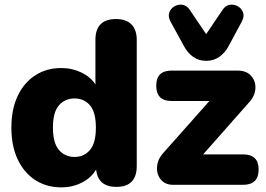

<svg xmlns="http://www.w3.org/2000/svg" viewBox="-20 -796 1147 827"><path d="M301 -120Q342 -120 367.5 -150Q393 -180 393 -246Q393 -313 367.5 -342.5Q342 -372 301 -372Q260 -372 234 -342.5Q208 -313 208 -246Q208 -180 234 -150Q260 -120 301 -120ZM868 -534Q836 -534 812 -551Q788 -568 772 -598L714 -704Q703 -725 709 -742Q715 -759 731 -768.5Q747 -778 765.5 -775.5Q784 -773 797 -754L868 -649L939 -754Q952 -773 970.5 -775.5Q989 -778 1005 -768.5Q1021 -759 1027 -742Q1033 -725 1022 -704L965 -598Q949 -568 924.5 -551Q900 -534 868 -534ZM244 11Q181 11 132.5 -20Q84 -51 56.5 -109Q29 -167 29 -246Q29 -326 56.5 -383.5Q84 -441 132.5 -472Q181 -503 244 -503Q291 -503 331 -483.5Q371 -464 391 -432V-624Q391 -714 480 -714Q523 -714 546 -691Q569 -668 569 -624V-81Q569 9 481 9Q402 9 394 -66Q374 -31 333.5 -10Q293 11 244 11ZM726 0Q691 0 672.5 -23Q654 -46 656.5 -78.5Q659 -111 685 -139L882 -361H719Q653 -361 653 -427Q653 -492 719 -492H1002Q1042 -492 1062 -469Q1082 -446 1080 -414Q1078 -382 1052 -354L855 -131H1027Q1094 -131 1094 -66Q1094 0 1027 0Z"/></svg>

Font: Chiron GoRound TC H
Style: Regular
Weight: 900
Designer: Ryoko NISHIZUKA 西塚涼子 (kana, bopomofo & ideographs); Paul D. Hunt (Latin, Greek & Cyrillic); Sandoll Communications 산돌커뮤니
Foundry: Adobe
Version: Version 1.000;hotconv 1.1.1;makeotfexe 2.6.0